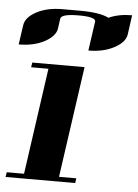

<svg xmlns="http://www.w3.org/2000/svg" viewBox="-51 -722 545 761"><g transform="rotate(5 222.0 -341.0)"><path d="M0 0 2.9 -19H71.8L131.8 -441.9H63L65.9 -460.9H273.9L210.9 -19H279.8L276.9 0ZM5.9 -527.8 17.1 -605Q21.5 -637.2 64.9 -660.2Q106.9 -682.1 167 -682.1H235.8Q315.4 -682.1 351.1 -664.1Q390.6 -682.1 443.8 -682.1L433.1 -605Q428.7 -573.2 383.8 -549.8Q341.8 -527.8 283.2 -527.8L299.8 -644Q302.7 -663.1 232.9 -663.1Q164.1 -663.1 161.1 -644L155.8 -605Q151.4 -573.2 106.9 -549.8Q64.9 -527.8 5.9 -527.8Z"/></g></svg>

Font: Hjet
Style: Italic
Weight: 400
Designer: T. Christopher White
Version: Version 1.2